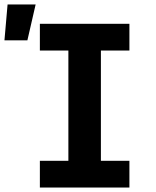

<svg xmlns="http://www.w3.org/2000/svg" viewBox="-80 -842 700 862"><path d="M99 0V-120H227V-615H99V-735H501V-615H373V-120H501V0ZM-60 -661 -46 -822H80L43 -661Z"/></svg>

Font: Iosevka Heavy Extended
Style: Regular
Weight: 900
Width: 7
Monospace: yes
Designer: Belleve Invis
Foundry: Belleve Invis
Version: Version 32.5.0; ttfautohint (v1.8.4)